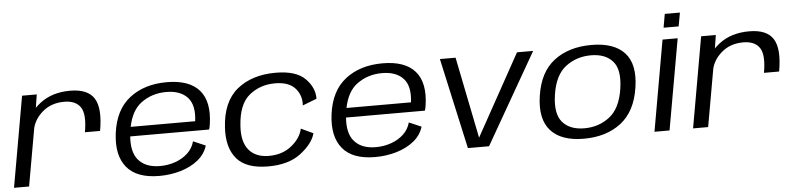

<svg xmlns="http://www.w3.org/2000/svg" viewBox="-45 -997 5174 1244"><g transform="rotate(-5 2542.0 -375.0)"><path d="M492.5 -318.5Q513 -434.5 481.5 -480.8Q450 -527 376 -527Q290.5 -527 233.5 -477.5Q183 -433.5 168 -376L101.5 0H3.5L107.5 -590H203L189.5 -504Q205 -520 224 -534.5Q302.5 -595 420 -595Q535 -595 576 -529.2Q617 -463.5 591 -318.5Z M949.5 5.5Q802 5.5 737.2 -73.5Q672.5 -152.5 691 -295.5Q711 -447 806.8 -521.2Q902.5 -595.5 1048.5 -595.5Q1194.5 -595.5 1259.8 -520.5Q1325 -445.5 1303 -298.5Q1300 -278.5 1295.5 -266H782.5Q775 -167 815.5 -116.5Q862 -58 959 -58Q1012 -58 1059.5 -75Q1107 -92 1140.2 -123.5Q1173.5 -155 1185 -199L1265 -164.5Q1248.5 -109.5 1201.2 -71.5Q1154 -33.5 1088 -14Q1022 5.5 949.5 5.5ZM791 -327.5H1210.5Q1223.5 -431 1179 -480.5Q1132.5 -532.5 1040 -532.5Q945 -532.5 874 -479Q812 -432 791 -327.5Z M1657.5 5.5Q1513.5 5.5 1452.2 -67.2Q1391 -140 1399 -269Q1408.5 -436.5 1505.2 -515.8Q1602 -595 1756.5 -595Q1889.5 -595 1948.8 -535Q2008 -475 2006 -404L1914 -368.5Q1919 -434 1877.5 -480.5Q1836 -527 1747 -527Q1649.5 -527 1579.2 -469.8Q1509 -412.5 1500 -274Q1492 -170.5 1536.2 -116.2Q1580.5 -62 1667 -62Q1755.5 -62 1815.2 -110.5Q1875 -159 1888 -220L1967 -183Q1949.5 -117 1870 -55.8Q1790.5 5.5 1657.5 5.5Z M2353 5.5Q2205.5 5.5 2140.8 -73.5Q2076 -152.5 2094.5 -295.5Q2114.5 -447 2210.2 -521.2Q2306 -595.5 2452 -595.5Q2598 -595.5 2663.2 -520.5Q2728.5 -445.5 2706.5 -298.5Q2703.5 -278.5 2699 -266H2186Q2178.5 -167 2219 -116.5Q2265.5 -58 2362.5 -58Q2415.5 -58 2463 -75Q2510.5 -92 2543.8 -123.5Q2577 -155 2588.5 -199L2668.5 -164.5Q2652 -109.5 2604.8 -71.5Q2557.5 -33.5 2491.5 -14Q2425.5 5.5 2353 5.5ZM2194.5 -327.5H2614Q2627 -431 2582.5 -480.5Q2536 -532.5 2443.5 -532.5Q2348.5 -532.5 2277.5 -479Q2215.5 -432 2194.5 -327.5Z M2955.5 0 2825 -590.5H2927L3033.5 -61L3326.5 -590.5H3431.5L3093 0Z M3710 5Q3563 5 3494.8 -71Q3426.5 -147 3449 -296.5Q3472 -450.5 3567.8 -523.2Q3663.5 -596 3810 -596Q3957.5 -596 4025.8 -521.2Q4094 -446.5 4071 -296.5Q4048 -143 3952.2 -69Q3856.5 5 3710 5ZM3719 -62Q3813 -62 3883.2 -116.2Q3953.5 -170.5 3972.5 -296Q3991.5 -419.5 3943.5 -474.5Q3895.5 -529.5 3801.5 -529.5Q3707.5 -529.5 3637 -475.8Q3566.5 -422 3547.5 -296Q3529 -172.5 3577 -117.2Q3625 -62 3719 -62Z M4169 0 4273 -590.5H4371.5L4267 0ZM4302 -755H4400.5L4384.5 -666.5H4286.5Z M4909 -318.5Q4929.5 -434.5 4898 -480.8Q4866.5 -527 4792.5 -527Q4707 -527 4650 -477.5Q4599.5 -433.5 4584.5 -376L4518 0H4420L4524 -590H4619.5L4606 -504Q4621.5 -520 4640.5 -534.5Q4719 -595 4836.5 -595Q4951.5 -595 4992.5 -529.2Q5033.5 -463.5 5007.5 -318.5Z"/></g></svg>

Font: Anybody ExtraExpanded Regular
Style: Italic
Weight: 400
Width: 8
Italic angle: -10°
Designer: Tyler Finck
Foundry: Etcetera Type Company
Version: Version 1.010; ttfautohint (v1.8.3) -l 8 -r 50 -G 200 -x 14 